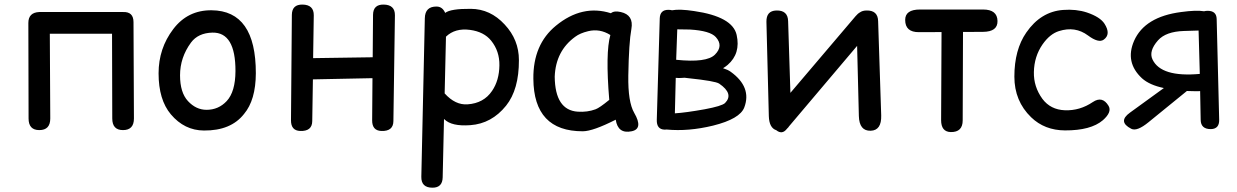

<svg xmlns="http://www.w3.org/2000/svg" viewBox="-20 -558 5515 856"><path d="M155.3 -504.4Q159.2 -504.4 163.1 -504.4Q164.1 -504.4 165 -504.4H520.5Q522.9 -504.4 525.4 -504.4Q526.9 -504.4 528.3 -504.4Q575.2 -506.3 575.2 -459.5L577.1 -29.8Q577.1 22 528.3 22Q480.5 22 480.5 -29.8Q480 -218.8 479.5 -407.7H202.1L204.1 -29.8Q204.1 22 155.3 22Q107.4 22 107.4 -29.8L106.4 -455.6Q106.4 -502.4 155.3 -504.4Z M927.2 -412.6Q863.3 -411.1 831.5 -368.2Q782.7 -301.8 782.7 -222.2Q782.7 -145.5 817.9 -107.4Q854 -68.4 900.9 -68.4Q954.1 -68.4 990.7 -107.4Q1029.3 -148.9 1029.8 -240.7Q1030.3 -414.6 927.2 -412.6ZM923.3 -512.2Q1121.1 -510.7 1120.6 -231Q1120.1 -111.8 1067.9 -49.8Q1009.3 24.9 889.2 23.9Q802.2 23.4 741.7 -48.3Q687 -113.3 687 -231Q687 -342.3 752.4 -428.2Q816.9 -513.2 923.3 -512.2Z M1329.1 -537.6Q1379.4 -536.6 1378.9 -489.7L1376 -298.8Q1508.8 -300.8 1641.6 -302.7L1643.1 -491.7Q1643.6 -538.6 1690.9 -537.6Q1741.2 -536.6 1740.7 -489.7L1733.9 -18.1Q1733.4 27.8 1680.2 25.9Q1638.7 24.4 1639.2 -22L1640.6 -209.5L1375 -204.1Q1373.5 -111.3 1372.1 -18.1Q1371.6 27.8 1318.4 25.9Q1276.9 24.4 1277.3 -22L1281.2 -491.7Q1281.7 -538.6 1329.1 -537.6Z M1908.2 278.8Q1857.4 278.8 1858.4 230L1874 -476.6Q1875 -529.8 1927.2 -528.8Q1952.6 -528.3 1964.8 -500.5Q1989.3 -519.5 2079.1 -518.6Q2166 -518.1 2230 -448.7Q2293.5 -380.9 2293.5 -290Q2293.9 -158.7 2236.3 -86.9Q2171.9 -6.8 2077.1 0Q1993.7 6.3 1960.9 -26.4Q1960.4 -26.9 1959.5 -27.3L1953.6 232.9Q1952.6 278.8 1908.2 278.8ZM1968.3 -394.5 1962.4 -141.6Q2009.8 -88.9 2064.5 -92.8Q2136.7 -97.7 2173.8 -152.8Q2205.6 -199.2 2206.5 -266.6Q2207.5 -329.6 2169.9 -376.5Q2137.7 -416.5 2075.2 -424.8Q2008.8 -433.6 1968.3 -394.5Z M2578.6 27.3Q2359.4 27.8 2357.9 -207Q2356.4 -359.9 2458.5 -443.4Q2575.7 -539.6 2703.6 -499Q2717.8 -511.2 2747.6 -504.4Q2806.2 -491.2 2794.9 -428.7Q2783.7 -367.7 2781.2 -220.7Q2779.3 -103.5 2807.6 -54.7Q2849.1 16.6 2795.9 27.3Q2734.9 40 2725.1 -24.4Q2624 26.9 2578.6 27.3ZM2635.3 -70.8Q2652.8 -77.1 2696.3 -112.8Q2678.7 -322.8 2701.2 -401.9Q2653.8 -431.6 2602.1 -418.9Q2565.9 -410.2 2544.4 -394Q2457.5 -331.1 2453.1 -216.3Q2454.6 -66.9 2555.7 -60.1Q2598.1 -57.1 2635.3 -70.8Z M2999.5 -427.2 2994.6 -291.5Q3130.4 -277.3 3167.5 -314.5Q3206.5 -353.5 3171.4 -392.6Q3146 -420.9 3056.2 -426.3ZM2959.5 -514.2Q2968.8 -514.2 2976.1 -512.2Q3009.8 -518.6 3074.2 -508.8Q3246.1 -483.9 3264.2 -402.3Q3282.7 -319.3 3224.1 -268.6Q3214.8 -260.7 3203.6 -253.9Q3225.1 -247.1 3237.3 -238.3Q3332.5 -169.9 3298.3 -79.1Q3278.8 -27.8 3159.2 2Q3049.3 28.8 2952.1 19.5Q2948.2 20 2943.4 20Q2906.7 19 2908.2 -24.4L2921.4 -476.6Q2922.9 -514.2 2959.5 -514.2ZM3032.2 -211.4Q3023.9 -210.9 3015.1 -210.4Q3002.9 -210 2992.7 -210.9L2988.8 -52.7Q3037.1 -55.7 3121.6 -70.8Q3197.8 -85 3212.4 -98.6Q3252.9 -139.6 3186.5 -185.1Q3169.4 -196.8 3047.9 -209.5Q3039.6 -210.4 3032.2 -211.4Z M3440.9 -511.2Q3492.7 -512.7 3493.7 -463.4L3503.9 -144L3794.4 -485.8Q3804.2 -497.6 3814.9 -503.4Q3825.2 -510.7 3842.3 -511.2Q3894 -512.7 3895 -463.4L3908.7 -43.5Q3910.6 23.4 3861.8 24.9Q3811 26.4 3809.1 -40.5L3801.3 -353.5L3498 4.9Q3494.1 11.2 3489.3 15.1Q3487.8 16.6 3486.8 18.1Q3466.3 43 3440.9 22.5Q3409.2 12.2 3407.7 -40.5L3397 -460.4Q3396 -509.8 3440.9 -511.2Z M4081.5 -515.6H4362.8Q4426.3 -515.6 4427.2 -464.4Q4428.2 -416.5 4362.8 -416Q4317.9 -416 4273.4 -415.5Q4272.9 -218.3 4272 -21.5Q4272 31.7 4218.8 30.8Q4175.8 29.8 4175.8 -22.5Q4176.8 -218.8 4177.7 -415L4077.1 -414.6Q4015.6 -414.1 4015.6 -469.2Q4015.6 -515.6 4081.5 -515.6Z M4852.1 -103Q4895 -131.8 4922.4 -85.9Q4938.5 -58.6 4897 -22Q4843.3 23.9 4728 23.4Q4637.2 22.9 4577.1 -35.2Q4502.4 -107.4 4502.4 -216.3Q4502.4 -336.4 4555.7 -413.1Q4620.1 -506.3 4719.7 -513.7Q4777.8 -518.1 4825.7 -502.4Q4884.8 -482.4 4904.3 -452.1Q4934.1 -405.3 4900.9 -381.3Q4877.9 -364.7 4830.6 -399.9Q4773.4 -442.4 4701.2 -419.4Q4660.6 -406.7 4627.9 -359.9Q4590.8 -306.2 4589.4 -236.8Q4587.9 -171.4 4627.4 -117.2Q4663.6 -68.8 4728 -66.4Q4794.4 -64 4852.1 -103Z M5023.4 16.1Q5048.8 29.3 5100.6 -13.2L5271.5 -152.3Q5288.6 -152.3 5307.6 -151.4Q5320.3 -150.9 5330.6 -151.9L5333 -23.9Q5333.5 18.1 5378.9 17.6Q5416.5 16.6 5415.5 -24.4L5404.3 -473.6Q5403.3 -509.3 5365.2 -509.8Q5355.5 -509.8 5348.1 -507.8Q5313.5 -513.7 5246.1 -504.4Q5083.5 -483.4 5036.1 -376Q4994.6 -280.3 5071.3 -209Q5105 -178.7 5168.9 -165.5L5017.6 -55.7Q4961.9 -15.6 5023.4 16.1ZM5323.7 -421.9 5329.1 -228.5Q5156.2 -212.9 5118.2 -293Q5100.6 -330.1 5142.6 -377.9Q5177.7 -417.5 5258.8 -419.9Q5323.2 -421.4 5323.7 -421.9Z"/></svg>

Font: Comic Relief
Style: Regular
Weight: 400
Designer: Jeff Davis
Foundry: Loudifier
Version: Version 1.0